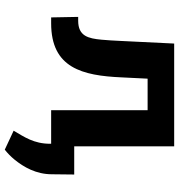

<svg xmlns="http://www.w3.org/2000/svg" viewBox="8 -576 767 824"><g transform="rotate(90 392.0 -164.5)"><path d="M608.5 -528H167.4L156.4 -303C154.9 -269 153.1 -240.2 150.9 -216.5C145.6 -159.2 135.4 -116 69.5 -116H53L55.2 0H80.5C272 0 305.2 -133.5 312.6 -303L318.1 -414H453.4V0H608.5ZM541.4 161 622.8 199C638.2 187 652.3 173.2 665.2 157.5C697.9 117.5 728.4 64 728.4 -3L729.5 -99H597.5V4C597.5 74.5 568.1 115.2 541.4 161Z"/></g></svg>

Font: Asimov
Style: Wid
Weight: 500
Designer: Google
Version: Version 2.000980; 2014